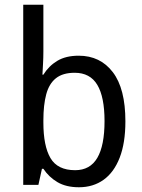

<svg xmlns="http://www.w3.org/2000/svg" viewBox="-20 -780 599 810"><path d="M163 -563Q163 -536 161.5 -510.5Q160 -485 159 -465H163Q186 -502 222 -523.5Q258 -545 312 -545Q403 -545 456 -475.5Q509 -406 509 -268Q509 -177 485 -115Q461 -53 417 -21.5Q373 10 313 10Q259 10 222.5 -11.5Q186 -33 163 -68H157L142 0H78V-760H163ZM295 -473Q245 -473 216 -450Q187 -427 175 -382Q163 -337 163 -273V-263Q163 -164 193 -113Q223 -62 297 -62Q360 -62 390.5 -114Q421 -166 421 -269Q421 -371 390.5 -422Q360 -473 295 -473Z"/></svg>

Font: Noto Sans SemiCondensed
Style: Regular
Weight: 400
Width: 4
Version: Version 2.013